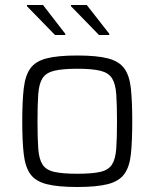

<svg xmlns="http://www.w3.org/2000/svg" viewBox="-20 -740 618 768"><path d="M289 8Q211 8 166.5 -3.5Q122 -15 101.5 -43.5Q81 -72 75 -123Q69 -174 69 -255Q69 -335 75 -386.5Q81 -438 101.5 -466.5Q122 -495 166.5 -506.5Q211 -518 289 -518Q367 -518 411.5 -506.5Q456 -495 477 -466.5Q498 -438 503.5 -386.5Q509 -335 509 -255Q509 -174 503.5 -123Q498 -72 477 -43.5Q456 -15 411.5 -3.5Q367 8 289 8ZM289 -45Q349 -45 381.5 -52.5Q414 -60 428 -82Q442 -104 445 -145.5Q448 -187 448 -255Q448 -322 445 -363.5Q442 -405 428 -427Q414 -449 381.5 -457Q349 -465 289 -465Q230 -465 197 -457Q164 -449 150 -427Q136 -405 133 -363.5Q130 -322 130 -255Q130 -187 133 -145.5Q136 -104 150 -82Q164 -60 197 -52.5Q230 -45 289 -45ZM417 -600H376L264 -715V-720H327L417 -605ZM241 -600H200L88 -715V-720H152L241 -605Z"/></svg>

Font: Saira Light
Style: Regular
Weight: 300
Designer: Hector Gatti with collaboration of the Omnibus-Type team
Foundry: Omnibus-Type
Version: Version 1.100; ttfautohint (v1.8.3)